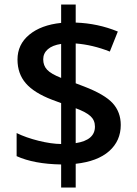

<svg xmlns="http://www.w3.org/2000/svg" viewBox="-20 -779 611 857"><path d="M519 -221.2Q519 -150.4 467.3 -104.5Q415.5 -58.6 317.9 -47.9V58.1H252.9V-44.9Q131.8 -46.9 54.2 -82V-185.1Q96.2 -164.6 152.3 -150.6Q208.5 -136.7 252.9 -136.2V-318.8L211.9 -334Q131.8 -364.7 95 -407.5Q58.1 -450.2 58.1 -513.2Q58.1 -580.6 110.6 -624Q163.1 -667.5 252.9 -676.8V-758.8H317.9V-678.2Q417 -674.8 505.9 -638.2L470.2 -548.8Q393.6 -579.1 317.9 -585V-407.2L355 -393.1Q447.8 -357.4 483.4 -317.9Q519 -278.3 519 -221.2ZM403.8 -213.9Q403.8 -242.2 384 -260.5Q364.3 -278.8 317.9 -295.9V-140.1Q403.8 -153.3 403.8 -213.9ZM172.9 -514.2Q172.9 -486.3 190.2 -467.8Q207.5 -449.2 252.9 -431.2V-583Q213.9 -577.1 193.4 -559.1Q172.9 -541 172.9 -514.2Z"/></svg>

Font: Open Sans Semibold
Style: Regular
Weight: 600
Foundry: Ascender Corporation
Version: Version 1.10; ttfautohint (v1.5.65-e2d9)